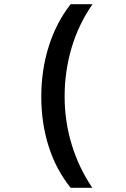

<svg xmlns="http://www.w3.org/2000/svg" viewBox="-20 -734 603 921"><path d="M319 167Q249 80 213.5 -31.5Q178 -143 178 -270Q178 -398 214 -512Q250 -626 319 -714H424Q357 -618 323.5 -505Q290 -392 290 -271Q290 -152 324 -40.5Q358 71 423 167Z"/></svg>

Font: Noto Sans Mono SemiCondensed SemiBold
Style: Regular
Weight: 600
Width: 4
Designer: Monotype Design Team
Foundry: Monotype Imaging Inc.
Version: Version 2.014; ttfautohint (v1.8.4.7-5d5b)